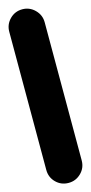

<svg xmlns="http://www.w3.org/2000/svg" viewBox="-148 -1014 496 1047"><g transform="rotate(-15 100.0 -490.0)"><path d="M0 -100H200V-880H0ZM100 -200Q58 -200 29 -170.5Q0 -141 0 -100Q0 -58 29 -29Q58 0 100 0Q141 0 170.5 -29Q200 -58 200 -100Q200 -141 170.5 -170.5Q141 -200 100 -200ZM100 -980Q58 -980 29 -950.5Q0 -921 0 -880Q0 -838 29 -809Q58 -780 100 -780Q141 -780 170.5 -809Q200 -838 200 -880Q200 -921 170.5 -950.5Q141 -980 100 -980Z"/></g></svg>

Font: Wavefont Black
Style: Regular
Weight: 900
Version: Version 3.004;gftools[0.9.33]